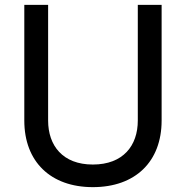

<svg xmlns="http://www.w3.org/2000/svg" viewBox="-20 -760 765 790"><path d="M362 10C537 10 645 -95 645 -264V-740H547V-264C547 -161 487 -83 362 -83C238 -83 178 -161 178 -264V-740H80V-264C80 -95 188 10 362 10Z"/></svg>

Font: Be Vietnam Pro
Style: Regular
Weight: 400
Designer: Lam Bao, Tony Le, Vietanh Nguyen
Foundry: Yellow Type Foundry
Version: Version 1.002